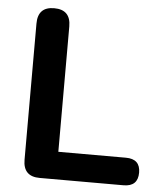

<svg xmlns="http://www.w3.org/2000/svg" viewBox="-51 -753 669 798"><g transform="rotate(5 283.0 -354.0)"><path d="M144 0Q75 0 75 -70V-638Q75 -708 143 -708Q212 -708 212 -638V-115H494Q554 -115 554 -58Q554 0 494 0Z"/></g></svg>

Font: Chiron GoRound TC SB
Style: Regular
Weight: 500
Designer: Ryoko NISHIZUKA 西塚涼子 (kana, bopomofo & ideographs); Paul D. Hunt (Latin, Greek & Cyrillic); Sandoll Communications 산돌커뮤니
Foundry: Adobe
Version: Version 1.000;hotconv 1.1.1;makeotfexe 2.6.0